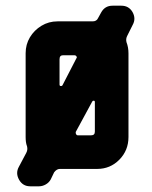

<svg xmlns="http://www.w3.org/2000/svg" viewBox="-20 -593 532 674"><path d="M446 -506 427 -468Q421 -457 424 -445Q431 -427 431 -406V-112Q431 -65 399 -32.5Q367 0 321 0H190Q179 0 170 12L158 37Q152 48 140.5 54.5Q129 61 117 61H86Q60 61 47 38Q34 15 46 -7L72 -56Q78 -67 75 -79Q72 -87 71 -95Q70 -103 70 -112V-406Q70 -437 85 -462Q100 -487 125.5 -502.5Q151 -518 182 -518H305Q319 -518 324 -529L335 -549Q348 -573 375 -573H406Q432 -573 445 -551Q458 -528 446 -506ZM248 -388Q251 -391 248.5 -395Q246 -399 241 -399H201Q189 -399 189 -385V-296Q189 -292 192.5 -291Q196 -290 199 -293ZM313 -131V-235Q313 -239 309.5 -239.5Q306 -240 304 -237L246 -130Q245 -126 247 -122Q249 -118 253 -118H300Q313 -118 313 -131Z"/></svg>

Font: Monomaniac One
Style: Regular
Weight: 400
Version: Version 1.000; ttfautohint (v1.8.3)